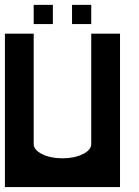

<svg xmlns="http://www.w3.org/2000/svg" viewBox="-20 -762 567 782"><path d="M0 0V-625H117.2V-175.8Q117.2 -151.4 151.6 -134.3Q186 -117.2 234.4 -117.2Q282.7 -117.2 317.4 -134.3Q351.6 -151.4 351.6 -175.3V-625H468.8V0ZM351.6 -664.1H273.4V-742.2H351.6ZM195.3 -664.1H117.2V-742.2H195.3Z"/></svg>

Font: Leporid
Style: Regular
Weight: 400
Designer: GGBotNet
Foundry: GGBotNet
Version: 1.00